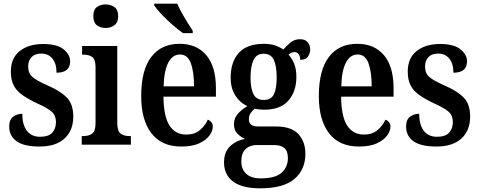

<svg xmlns="http://www.w3.org/2000/svg" viewBox="-20 -786 2604 1043"><path d="M195 10Q111 10 70.5 -18.5Q30 -47 30 -99Q30 -137 52 -152.5Q74 -168 101 -168Q101 -110 125.5 -76.5Q150 -43 198 -43Q243 -43 263.5 -65Q284 -87 284 -123Q284 -158 261.5 -178.5Q239 -199 183 -224Q134 -247 102 -269.5Q70 -292 54.5 -322Q39 -352 39 -397Q39 -471 87.5 -509Q136 -547 215 -547Q290 -547 325.5 -518Q361 -489 361 -453Q361 -391 287 -391Q287 -441 264.5 -468Q242 -495 205 -495Q170 -495 151.5 -476Q133 -457 133 -425Q133 -388 156 -368Q179 -348 238 -322Q306 -293 342 -257Q378 -221 378 -153Q378 -77 330.5 -33.5Q283 10 195 10Z M554 -634Q525 -634 506 -649Q487 -664 487 -698Q487 -733 506 -747.5Q525 -762 554 -762Q581 -762 601.5 -747.5Q622 -733 622 -698Q622 -664 601.5 -649Q581 -634 554 -634ZM424 0V-47H434Q463 -47 481 -60.5Q499 -74 499 -117V-420Q499 -463 481.5 -476Q464 -489 437 -489H426V-536H617V-120Q617 -74 635 -60.5Q653 -47 681 -47H691V0Z M965 10Q858 10 802.5 -62Q747 -134 747 -264Q747 -405 801.5 -476.5Q856 -548 956 -548Q1048 -548 1100.5 -486.5Q1153 -425 1153 -306V-261H868Q869 -154 900.5 -104.5Q932 -55 992 -55Q1037 -55 1065.5 -79Q1094 -103 1109 -136Q1120 -132 1128 -122.5Q1136 -113 1136 -98Q1136 -75 1118 -50Q1100 -25 1062.5 -7.5Q1025 10 965 10ZM1034 -317Q1034 -396 1016.5 -443Q999 -490 958 -490Q917 -490 894 -445.5Q871 -401 869 -317ZM974 -606Q948 -624 915.5 -652.5Q883 -681 856 -710Q829 -739 818 -756V-766H943Q952 -744 967 -717Q982 -690 998 -664Q1014 -638 1027 -619V-606Z M1394 237Q1295 237 1246 200Q1197 163 1197 96Q1197 40 1230 8.5Q1263 -23 1311 -31Q1289 -41 1270 -59.5Q1251 -78 1251 -112Q1251 -143 1271 -166.5Q1291 -190 1324 -210Q1284 -227 1258.5 -267Q1233 -307 1233 -363Q1233 -450 1277.5 -499Q1322 -548 1414 -548Q1447 -548 1473 -539.5Q1499 -531 1519 -517Q1534 -534 1556 -553.5Q1578 -573 1610 -573Q1638 -573 1651.5 -556.5Q1665 -540 1665 -518Q1665 -496 1653 -478.5Q1641 -461 1611 -461Q1611 -480 1602 -491.5Q1593 -503 1581 -503Q1570 -503 1562 -499Q1554 -495 1547 -490Q1565 -470 1577.5 -441Q1590 -412 1590 -367Q1590 -290 1547 -240Q1504 -190 1414 -190Q1404 -190 1388.5 -191.5Q1373 -193 1364 -196Q1353 -188 1342.5 -173Q1332 -158 1332 -138Q1332 -99 1382 -99H1479Q1563 -99 1601 -57.5Q1639 -16 1639 49Q1639 136 1579 186.5Q1519 237 1394 237ZM1412 -243Q1453 -243 1468 -274Q1483 -305 1483 -365Q1483 -427 1467.5 -460.5Q1452 -494 1412 -494Q1373 -494 1357 -459.5Q1341 -425 1341 -364Q1341 -306 1357 -274.5Q1373 -243 1412 -243ZM1396 183Q1476 183 1510 152Q1544 121 1544 73Q1544 35 1525 18.5Q1506 2 1469 2H1373Q1354 2 1335 10Q1316 18 1303.5 37Q1291 56 1291 92Q1291 133 1317.5 158Q1344 183 1396 183Z M1930 10Q1823 10 1767.5 -62Q1712 -134 1712 -264Q1712 -405 1766.5 -476.5Q1821 -548 1921 -548Q2013 -548 2065.5 -486.5Q2118 -425 2118 -306V-261H1833Q1834 -154 1865.5 -104.5Q1897 -55 1957 -55Q2002 -55 2030.5 -79Q2059 -103 2074 -136Q2085 -132 2093 -122.5Q2101 -113 2101 -98Q2101 -75 2083 -50Q2065 -25 2027.5 -7.5Q1990 10 1930 10ZM1999 -317Q1999 -396 1981.5 -443Q1964 -490 1923 -490Q1882 -490 1859 -445.5Q1836 -401 1834 -317Z M2351 10Q2267 10 2226.5 -18.5Q2186 -47 2186 -99Q2186 -137 2208 -152.5Q2230 -168 2257 -168Q2257 -110 2281.5 -76.5Q2306 -43 2354 -43Q2399 -43 2419.5 -65Q2440 -87 2440 -123Q2440 -158 2417.5 -178.5Q2395 -199 2339 -224Q2290 -247 2258 -269.5Q2226 -292 2210.5 -322Q2195 -352 2195 -397Q2195 -471 2243.5 -509Q2292 -547 2371 -547Q2446 -547 2481.5 -518Q2517 -489 2517 -453Q2517 -391 2443 -391Q2443 -441 2420.5 -468Q2398 -495 2361 -495Q2326 -495 2307.5 -476Q2289 -457 2289 -425Q2289 -388 2312 -368Q2335 -348 2394 -322Q2462 -293 2498 -257Q2534 -221 2534 -153Q2534 -77 2486.5 -33.5Q2439 10 2351 10Z"/></svg>

Font: Noto Serif Hebrew Condensed SemiBold
Style: Regular
Weight: 600
Width: 3
Designer: Monotype Design Team
Foundry: Monotype Imaging Inc.
Version: Version 2.004; ttfautohint (v1.8.4.7-5d5b)